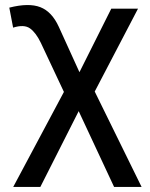

<svg xmlns="http://www.w3.org/2000/svg" viewBox="-20 -524 589 754"><path d="M32 210 231 -163 140.5 -355.5Q121 -396 97.8 -412.5Q74.5 -429 31.5 -415.5L16.5 -494Q93 -513.5 138.5 -495.8Q184 -478 211 -418.5L292 -240.5L417 -490H522L352 -164.5L536 210H428L289 -87.5L138.5 210Z"/></svg>

Font: Geologica Light
Style: Regular
Weight: 300
Designer: Sindre Bremnes, Frode Helland
Foundry: Monokrom Skriftforlag AS
Version: Version 1.010; ttfautohint (v1.8.4.7-5d5b);gftools[0.9.28]